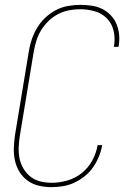

<svg xmlns="http://www.w3.org/2000/svg" viewBox="-20 -763 540 791"><path d="M192 8Q165 8 139.5 2Q114 -4 93.5 -19Q73 -34 60 -55.5Q47 -77 41.5 -102Q36 -127 37 -154Q38 -181 42 -208L99 -553Q103 -578 111.5 -602.5Q120 -627 134 -650Q148 -673 168 -691.5Q188 -710 211.5 -722Q235 -734 261 -738.5Q287 -743 311 -743Q335 -743 358 -739.5Q381 -736 400.5 -726.5Q420 -717 435.5 -701Q451 -685 459.5 -665Q468 -645 470.5 -622Q473 -599 469 -575L468 -570H449L450 -575Q455 -606 448 -636Q441 -666 420.5 -687Q400 -708 370.5 -716.5Q341 -725 310 -725Q287 -725 264 -720.5Q241 -716 219.5 -705Q198 -694 180 -676.5Q162 -659 149.5 -638.5Q137 -618 130 -595.5Q123 -573 119 -550L62 -205Q58 -181 57 -157Q56 -133 60.5 -110.5Q65 -88 77 -68Q89 -48 106.5 -34.5Q124 -21 146.5 -15.5Q169 -10 194 -10Q225 -10 258 -19.5Q291 -29 317.5 -50.5Q344 -72 360.5 -102.5Q377 -133 382 -165H401Q397 -142 387.5 -118.5Q378 -95 364 -74.5Q350 -54 329.5 -37.5Q309 -21 286.5 -10.5Q264 0 240 4Q216 8 192 8Z"/></svg>

Font: Iosevka Term Curly Th Obl
Style: Regular
Weight: 100
Italic angle: -9°
Designer: Belleve Invis
Foundry: Belleve Invis
Version: Version 32.3.0